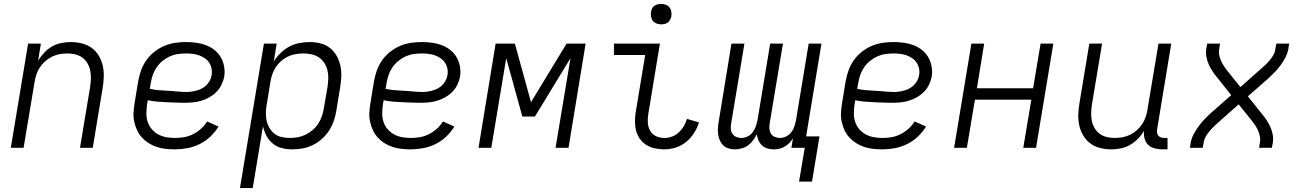

<svg xmlns="http://www.w3.org/2000/svg" viewBox="-20 -752 6640 977"><path d="M35 0 123 -530H188L174 -443Q187 -465 205 -484Q223 -503 245 -515.5Q267 -528 291.5 -533Q316 -538 340 -538Q369 -538 397 -531Q425 -524 447 -508Q469 -492 483 -468Q497 -444 503 -417Q509 -390 508 -360.5Q507 -331 502 -302L452 0H387L439 -312Q442 -332 442.5 -353Q443 -374 439 -393.5Q435 -413 425 -430Q415 -447 399.5 -458.5Q384 -470 364 -475Q344 -480 323 -480Q323 -480 323 -480Q323 -480 323 -480Q303 -480 283.5 -476.5Q264 -473 245.5 -464Q227 -455 211 -441Q195 -427 183.5 -410Q172 -393 165.5 -374Q159 -355 156 -335L100 0Z M871 8Q847 8 823 5.5Q799 3 777 -4.5Q755 -12 736 -24Q717 -36 702 -52.5Q687 -69 677.5 -89.5Q668 -110 663 -133Q658 -156 659.5 -180Q661 -204 665 -228L683 -338Q688 -366 697.5 -393Q707 -420 724 -444.5Q741 -469 765 -488Q789 -507 816 -518.5Q843 -530 871 -534Q899 -538 927 -538Q953 -538 979 -534.5Q1005 -531 1028.5 -522Q1052 -513 1071.5 -497.5Q1091 -482 1103.5 -460.5Q1116 -439 1120.5 -413.5Q1125 -388 1121 -362Q1117 -341 1107 -320.5Q1097 -300 1081 -284Q1065 -268 1045.5 -257Q1026 -246 1004.5 -239.5Q983 -233 961.5 -231Q940 -229 919 -229Q896 -229 872.5 -230Q849 -231 825.5 -232Q802 -233 778.5 -235Q755 -237 732 -242L728 -218Q725 -196 725 -173.5Q725 -151 732 -130.5Q739 -110 753 -94Q767 -78 785.5 -68Q804 -58 826 -54Q848 -50 871 -50Q894 -50 917 -54Q940 -58 962 -69Q984 -80 1002.5 -96.5Q1021 -113 1034 -134L1092 -108Q1075 -80 1050 -56.5Q1025 -33 995 -18.5Q965 -4 933.5 2Q902 8 871 8ZM929 -284Q942 -284 956 -286Q970 -288 983.5 -292Q997 -296 1009.5 -303Q1022 -310 1032 -320.5Q1042 -331 1048.5 -344Q1055 -357 1057 -370Q1060 -387 1056.5 -403.5Q1053 -420 1044 -433.5Q1035 -447 1021.5 -456Q1008 -465 993 -470.5Q978 -476 961 -478Q944 -480 927 -480Q906 -480 885 -477Q864 -474 844 -465Q824 -456 806.5 -441.5Q789 -427 776.5 -408.5Q764 -390 757 -369.5Q750 -349 747 -328L742 -300Q765 -295 788 -293Q811 -291 835 -290Q859 -289 882 -286.5Q905 -284 929 -284Z M1201 205 1323 -530H1388L1373 -439Q1387 -462 1407.5 -482Q1428 -502 1452.5 -515Q1477 -528 1503.5 -533Q1530 -538 1556 -538Q1585 -538 1612 -531Q1639 -524 1660 -507Q1681 -490 1694 -466Q1707 -442 1712.5 -415Q1718 -388 1716.5 -359.5Q1715 -331 1710 -302L1692 -192Q1688 -166 1679.5 -140Q1671 -114 1656 -90Q1641 -66 1619.5 -46.5Q1598 -27 1573 -14.5Q1548 -2 1521.5 3Q1495 8 1468 8Q1440 8 1414 1.5Q1388 -5 1368 -21.5Q1348 -38 1336 -61Q1324 -84 1318 -109L1266 205ZM1453 -50Q1474 -50 1494.5 -53.5Q1515 -57 1534.5 -66.5Q1554 -76 1571 -90.5Q1588 -105 1599.5 -123Q1611 -141 1618 -161Q1625 -181 1628 -202L1647 -312Q1650 -333 1650.5 -354.5Q1651 -376 1646 -395.5Q1641 -415 1630 -432Q1619 -449 1602.5 -460Q1586 -471 1565.5 -475.5Q1545 -480 1523 -480Q1523 -480 1523 -480Q1523 -480 1523 -480Q1503 -480 1483.5 -476.5Q1464 -473 1445.5 -464.5Q1427 -456 1411 -442Q1395 -428 1383.5 -410.5Q1372 -393 1365.5 -374Q1359 -355 1356 -335L1338 -225Q1334 -204 1333 -182.5Q1332 -161 1336 -141Q1340 -121 1350 -103Q1360 -85 1375.5 -72.5Q1391 -60 1411.5 -55Q1432 -50 1453 -50Z M2071 8Q2047 8 2023 5.5Q1999 3 1977 -4.5Q1955 -12 1936 -24Q1917 -36 1902 -52.5Q1887 -69 1877.5 -89.5Q1868 -110 1863 -133Q1858 -156 1859.5 -180Q1861 -204 1865 -228L1883 -338Q1888 -366 1897.5 -393Q1907 -420 1924 -444.5Q1941 -469 1965 -488Q1989 -507 2016 -518.5Q2043 -530 2071 -534Q2099 -538 2127 -538Q2153 -538 2179 -534.5Q2205 -531 2228.5 -522Q2252 -513 2271.5 -497.5Q2291 -482 2303.5 -460.5Q2316 -439 2320.5 -413.5Q2325 -388 2321 -362Q2317 -341 2307 -320.5Q2297 -300 2281 -284Q2265 -268 2245.5 -257Q2226 -246 2204.5 -239.5Q2183 -233 2161.5 -231Q2140 -229 2119 -229Q2096 -229 2072.5 -230Q2049 -231 2025.5 -232Q2002 -233 1978.5 -235Q1955 -237 1932 -242L1928 -218Q1925 -196 1925 -173.5Q1925 -151 1932 -130.5Q1939 -110 1953 -94Q1967 -78 1985.5 -68Q2004 -58 2026 -54Q2048 -50 2071 -50Q2094 -50 2117 -54Q2140 -58 2162 -69Q2184 -80 2202.5 -96.5Q2221 -113 2234 -134L2292 -108Q2275 -80 2250 -56.5Q2225 -33 2195 -18.5Q2165 -4 2133.5 2Q2102 8 2071 8ZM2129 -284Q2142 -284 2156 -286Q2170 -288 2183.5 -292Q2197 -296 2209.5 -303Q2222 -310 2232 -320.5Q2242 -331 2248.5 -344Q2255 -357 2257 -370Q2260 -387 2256.5 -403.5Q2253 -420 2244 -433.5Q2235 -447 2221.5 -456Q2208 -465 2193 -470.5Q2178 -476 2161 -478Q2144 -480 2127 -480Q2106 -480 2085 -477Q2064 -474 2044 -465Q2024 -456 2006.5 -441.5Q1989 -427 1976.5 -408.5Q1964 -390 1957 -369.5Q1950 -349 1947 -328L1942 -300Q1965 -295 1988 -293Q2011 -291 2035 -290Q2059 -289 2082 -286.5Q2105 -284 2129 -284Z M2415 0 2502 -530H2600L2682 -232L2863 -530H2960L2873 0H2807L2883 -456L2702 -159H2638L2556 -456L2480 0Z M3361 8Q3336 8 3312.5 3Q3289 -2 3269.5 -14Q3250 -26 3236.5 -45Q3223 -64 3217 -86.5Q3211 -109 3211 -133.5Q3211 -158 3215 -182L3263 -472H3104V-530H3338L3279 -173Q3275 -150 3276.5 -127.5Q3278 -105 3288.5 -86.5Q3299 -68 3318.5 -59Q3338 -50 3361 -50Q3380 -50 3399.5 -57Q3419 -64 3434 -78Q3449 -92 3459.5 -110Q3470 -128 3476 -147L3537 -129Q3528 -101 3511.5 -75Q3495 -49 3471 -29.5Q3447 -10 3418 -1Q3389 8 3361 8ZM3344 -628Q3332 -628 3320.5 -632.5Q3309 -637 3302 -646Q3295 -655 3293 -667.5Q3291 -680 3293 -693Q3294 -701 3298.5 -709.5Q3303 -718 3310.5 -723Q3318 -728 3327 -730Q3336 -732 3344 -732Q3357 -732 3368.5 -727.5Q3380 -723 3387 -714Q3394 -705 3396 -692.5Q3398 -680 3396 -667Q3394 -659 3389.5 -650.5Q3385 -642 3377.5 -637Q3370 -632 3361.5 -630Q3353 -628 3344 -628Z M4046 172 4075 0H4007L4015 -48Q4007 -35 3996 -24Q3985 -13 3972 -5.5Q3959 2 3945 5Q3931 8 3917 8Q3900 8 3884 3Q3868 -2 3857 -12.5Q3846 -23 3839.5 -38Q3833 -53 3831 -69Q3823 -53 3812 -38Q3801 -23 3786.5 -12.5Q3772 -2 3754.5 3Q3737 8 3720 8Q3704 8 3688.5 3.5Q3673 -1 3661.5 -11.5Q3650 -22 3643.5 -36.5Q3637 -51 3634.5 -66.5Q3632 -82 3633 -99Q3634 -116 3637 -132L3702 -530H3768L3700 -121Q3698 -108 3699 -94.5Q3700 -81 3707.5 -70.5Q3715 -60 3727 -55Q3739 -50 3753 -50Q3769 -50 3785 -58Q3801 -66 3811 -80.5Q3821 -95 3826.5 -111Q3832 -127 3835 -143L3899 -530H3964L3896 -121Q3894 -108 3895.5 -94.5Q3897 -81 3904 -70.5Q3911 -60 3923.5 -55Q3936 -50 3949 -50Q3965 -50 3981 -58Q3997 -66 4007.5 -80.5Q4018 -95 4023 -111Q4028 -127 4031 -143L4095 -530H4160L4082 -58H4150L4112 172Z M4471 8Q4447 8 4423 5.5Q4399 3 4377 -4.5Q4355 -12 4336 -24Q4317 -36 4302 -52.5Q4287 -69 4277.5 -89.5Q4268 -110 4263 -133Q4258 -156 4259.5 -180Q4261 -204 4265 -228L4283 -338Q4288 -366 4297.5 -393Q4307 -420 4324 -444.5Q4341 -469 4365 -488Q4389 -507 4416 -518.5Q4443 -530 4471 -534Q4499 -538 4527 -538Q4553 -538 4579 -534.5Q4605 -531 4628.5 -522Q4652 -513 4671.5 -497.5Q4691 -482 4703.5 -460.5Q4716 -439 4720.5 -413.5Q4725 -388 4721 -362Q4717 -341 4707 -320.5Q4697 -300 4681 -284Q4665 -268 4645.5 -257Q4626 -246 4604.5 -239.5Q4583 -233 4561.5 -231Q4540 -229 4519 -229Q4496 -229 4472.5 -230Q4449 -231 4425.5 -232Q4402 -233 4378.5 -235Q4355 -237 4332 -242L4328 -218Q4325 -196 4325 -173.5Q4325 -151 4332 -130.5Q4339 -110 4353 -94Q4367 -78 4385.5 -68Q4404 -58 4426 -54Q4448 -50 4471 -50Q4494 -50 4517 -54Q4540 -58 4562 -69Q4584 -80 4602.5 -96.5Q4621 -113 4634 -134L4692 -108Q4675 -80 4650 -56.5Q4625 -33 4595 -18.5Q4565 -4 4533.5 2Q4502 8 4471 8ZM4529 -284Q4542 -284 4556 -286Q4570 -288 4583.5 -292Q4597 -296 4609.5 -303Q4622 -310 4632 -320.5Q4642 -331 4648.5 -344Q4655 -357 4657 -370Q4660 -387 4656.5 -403.5Q4653 -420 4644 -433.5Q4635 -447 4621.5 -456Q4608 -465 4593 -470.5Q4578 -476 4561 -478Q4544 -480 4527 -480Q4506 -480 4485 -477Q4464 -474 4444 -465Q4424 -456 4406.5 -441.5Q4389 -427 4376.5 -408.5Q4364 -390 4357 -369.5Q4350 -349 4347 -328L4342 -300Q4365 -295 4388 -293Q4411 -291 4435 -290Q4459 -289 4482 -286.5Q4505 -284 4529 -284Z M4835 0 4923 -530H4988L4951 -303H5237L5275 -530H5340L5252 0H5187L5228 -245H4941L4900 0Z M5635 8Q5606 8 5578 1Q5550 -6 5528.5 -22Q5507 -38 5492.5 -62Q5478 -86 5472 -113Q5466 -140 5467 -169.5Q5468 -199 5473 -228L5523 -530H5588L5536 -218Q5533 -198 5532.5 -177Q5532 -156 5536 -136.5Q5540 -117 5550 -100Q5560 -83 5575.5 -71.5Q5591 -60 5611 -55Q5631 -50 5652 -50Q5652 -50 5652.5 -50Q5653 -50 5653 -50Q5672 -50 5691.5 -53.5Q5711 -57 5730 -66Q5749 -75 5764.5 -89Q5780 -103 5791.5 -120Q5803 -137 5809.5 -156Q5816 -175 5819 -195L5875 -530H5940L5868 -94Q5867 -85 5868 -76.5Q5869 -68 5874.5 -61.5Q5880 -55 5888 -52.5Q5896 -50 5905 -50H5921V8H5895Q5875 8 5855.5 3Q5836 -2 5822.5 -15Q5809 -28 5804 -47.5Q5799 -67 5802 -87Q5789 -65 5770.5 -46Q5752 -27 5730 -14.5Q5708 -2 5683.5 3Q5659 8 5635 8Z M6035 0 6039 -27Q6043 -48 6054 -69Q6065 -90 6079 -109Q6093 -128 6109 -145Q6125 -162 6143 -178L6245 -268L6175 -356Q6162 -371 6151 -387.5Q6140 -404 6131.5 -422.5Q6123 -441 6119 -461.5Q6115 -482 6118 -504L6123 -530H6188L6184 -504Q6181 -487 6184 -472Q6187 -457 6193 -443Q6199 -429 6207.5 -416.5Q6216 -404 6225 -392L6292 -309L6390 -396Q6403 -407 6416 -419Q6429 -431 6440 -444Q6451 -457 6459.5 -472Q6468 -487 6470 -504L6475 -530H6540L6536 -504Q6532 -482 6521.5 -461Q6511 -440 6497 -421Q6483 -402 6466.5 -385Q6450 -368 6433 -352L6330 -262L6400 -174Q6413 -159 6424 -142.5Q6435 -126 6443.5 -107.5Q6452 -89 6456 -68.5Q6460 -48 6457 -27L6452 0H6387L6391 -27Q6394 -43 6391 -58Q6388 -73 6382 -87Q6376 -101 6367.5 -113.5Q6359 -126 6350 -138L6283 -221L6185 -134Q6172 -123 6159.5 -111Q6147 -99 6136 -86Q6125 -73 6116 -58Q6107 -43 6105 -27L6100 0Z"/></svg>

Font: Iosevka Curly Light Extended
Style: Italic
Weight: 300
Width: 7
Italic angle: -9°
Monospace: yes
Designer: Belleve Invis
Foundry: Belleve Invis
Version: Version 11.1.0; ttfautohint (v1.8.3)